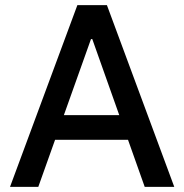

<svg xmlns="http://www.w3.org/2000/svg" viewBox="-20 -727 717 747"><path d="M339 -575H334L129 0H19L281 -707H396L658 0H543ZM522 -183H154V-279H522Z"/></svg>

Font: Asta Sans SemiBold
Style: Regular
Weight: 600
Designer: 42dot
Version: Version 1.000